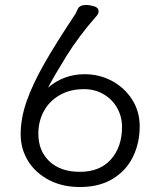

<svg xmlns="http://www.w3.org/2000/svg" viewBox="-20 -719 640 771"><path d="M320 -421Q380 -421 430.5 -393.5Q481 -366 511 -318.5Q541 -271 541 -212Q541 -145 514 -89.5Q487 -34 433 -1Q379 32 301 32Q230 32 176 3.5Q122 -25 92.5 -73Q63 -121 63 -180Q63 -244 87 -312.5Q111 -381 157 -462Q203 -543 284 -665Q286 -669 288.5 -675Q291 -681 294 -686Q302 -699 326 -699Q341 -699 358.5 -693.5Q376 -688 376 -673Q376 -663 366 -653Q295 -572 245 -491Q195 -410 173 -367Q236 -421 320 -421ZM470 -209Q470 -250 451 -284.5Q432 -319 397 -340Q362 -361 317 -361Q261 -361 219.5 -337Q178 -313 156 -272.5Q134 -232 134 -182Q134 -113 178.5 -71Q223 -29 301 -29Q381 -29 425.5 -79Q470 -129 470 -209Z"/></svg>

Font: Iansui
Style: Regular
Weight: 400
Designer: But Ko / Fontworks Inc.
Foundry: zi-hi.com / Fontworks Inc.
Version: Version 1.002